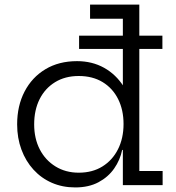

<svg xmlns="http://www.w3.org/2000/svg" viewBox="-20 -810 772 840"><path d="M326 -596V-654H690.5V-596ZM517.5 0V-199L520.5 -238V-301.5L517.5 -371.5V-728H374V-790H589.5V-62H691.5V0ZM317 -542.5Q383 -542.5 435.2 -513.5Q487.5 -484.5 521.5 -430.8Q555.5 -377 566.5 -302L520.5 -267.5Q520.5 -329 496.8 -376.5Q473 -424 429 -450.8Q385 -477.5 324.5 -477.5Q265 -477.5 221 -450.5Q177 -423.5 153.2 -376Q129.5 -328.5 129.5 -266Q129.5 -204 154 -156.5Q178.5 -109 222.8 -81.8Q267 -54.5 324.5 -54.5Q384.5 -54.5 428.2 -81.8Q472 -109 496.2 -157Q520.5 -205 520.5 -267.5L531.5 -154H514.5Q505.5 -110 479.5 -72.8Q453.5 -35.5 411 -12.8Q368.5 10 309 10Q253.5 10 207 -10.2Q160.5 -30.5 126.5 -67.8Q92.5 -105 73.8 -155.5Q55 -206 55 -266Q55 -347 87.5 -409.5Q120 -472 178.8 -507.2Q237.5 -542.5 317 -542.5Z"/></svg>

Font: Hepta Slab
Style: Regular
Weight: 400
Designer: Michael LaGattuta
Foundry: Michael LaGattuta
Version: Version 1.100